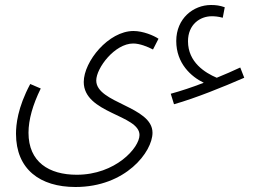

<svg xmlns="http://www.w3.org/2000/svg" viewBox="-20 -518 1033 768"><path d="M676 -101C764 -126 874 -171 957 -207L941 -248C911 -234 879 -220 847 -207C800 -227 732 -269 732 -353C732 -420 780 -453 827 -453C839 -453 853 -452 871 -447L879 -489C859 -496 844 -498 824 -498C753 -498 685 -444 685 -354C685 -264 745 -211 795 -187C749 -169 703 -154 663 -143ZM44 17C44 159 140 230 282 230C483 230 590 89 590 13C590 -93 365 -105 365 -196C365 -246 439 -344 513 -344C539 -344 571 -331 592 -320L614 -363C595 -376 552 -394 514 -394C414 -394 315 -272 315 -190C315 -64 538 -59 538 22C538 73 442 181 287 181C176 181 94 130 94 13C94 -39 111 -99 143 -164L101 -182C50 -87 44 -18 44 17Z"/></svg>

Font: Noto Sans Arabic ExtCond Light
Style: Regular
Weight: 300
Width: 2
Designer: Monotype Design Team, Nadine Chahine, Nizar Qandah and Khaled Hosny
Foundry: Monotype Imaging Inc.
Version: Version 2.012